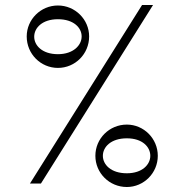

<svg xmlns="http://www.w3.org/2000/svg" viewBox="-20 -735 720 769"><path d="M100 0H144L593 -715H549ZM212 -463C281 -463 337 -519 337 -589C337 -657 281 -713 212 -713C143 -713 87 -657 87 -589C87 -519 143 -463 212 -463ZM307 -589C307 -554 274 -518 212 -518C149 -518 117 -553 117 -588C117 -623 149 -658 212 -658C275 -658 307 -624 307 -589ZM488 14C556 14 612 -42 612 -111C612 -180 556 -236 488 -236C418 -236 362 -180 362 -111C362 -42 418 14 488 14ZM582 -111C582 -76 550 -41 488 -41C424 -41 392 -76 392 -111C392 -146 424 -181 488 -181C551 -181 582 -146 582 -111Z"/></svg>

Font: Sprat Condensed Black
Style: Regular
Weight: 900
Designer: Ethan Nakache
Foundry: Collletttivo
Version: Version 2.000;Glyphs 3.2 (3217)